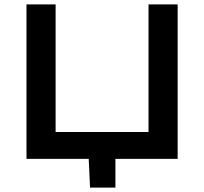

<svg xmlns="http://www.w3.org/2000/svg" viewBox="-20 -720 925 870"><path d="M100 0V-700H232V-122H653V-700H785V0H503V130H388L382 0Z"/></svg>

Font: Science Gothic
Style: Regular
Weight: 400
Designer: Thomas Phinney, Vassil Kateliev, Brandon Buerkle
Foundry: Font Detective LLC
Version: Version 1.018